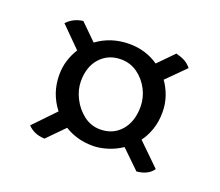

<svg xmlns="http://www.w3.org/2000/svg" viewBox="-79 -568 724 631"><g transform="rotate(20 283.0 -252.5)"><path d="M285 -79Q256 -79 231.5 -86Q207 -93 186 -106L128 -47Q108 -48 93.5 -54.5Q79 -61 69 -72L141 -147Q102 -197 102 -261Q102 -288 109.5 -312Q117 -336 130 -356L60 -426Q82 -450 116 -454L172 -399Q221 -435 285 -435Q342 -435 387 -404L440 -458Q459 -453 471 -446.5Q483 -440 494 -427L430 -363Q445 -342 454 -316Q463 -290 463 -261Q463 -227 453.5 -200Q444 -173 429 -153L506 -78Q498 -66 484 -58.5Q470 -51 449 -49L385 -111Q361 -95 334.5 -87Q308 -79 285 -79ZM276 -378Q232 -378 204 -347.5Q176 -317 176 -266Q176 -236 191 -206.5Q206 -177 231.5 -157.5Q257 -138 289 -138Q334 -138 361.5 -169.5Q389 -201 389 -253Q389 -284 374.5 -312.5Q360 -341 334.5 -359.5Q309 -378 276 -378Z"/></g></svg>

Font: Vollkorn ExtraBold
Style: Regular
Weight: 800
Designer: Friedrich Althausen
Foundry: Friedrich Althausen
Version: Version 5.000; ttfautohint (v1.8.3)